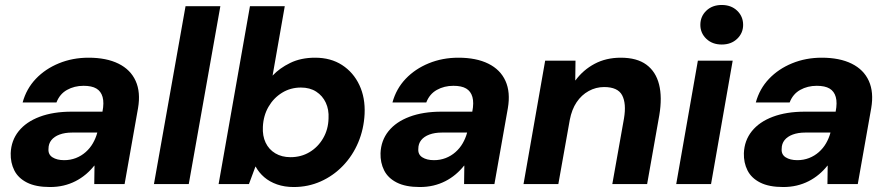

<svg xmlns="http://www.w3.org/2000/svg" viewBox="-20 -740 3571 772"><path d="M181 12Q124 12 88.5 -6Q53 -24 37.5 -55Q22 -86 23 -124Q25 -175 55 -212.5Q85 -250 139.5 -270.5Q194 -291 268 -291H392Q399 -327 392.5 -350Q386 -373 367.5 -384Q349 -395 316 -395Q279 -395 249.5 -378.5Q220 -362 207 -328H71Q86 -383 124 -423Q162 -463 217 -485.5Q272 -508 336 -508Q408 -508 456.5 -484Q505 -460 525.5 -414.5Q546 -369 535 -305L481 0H359L360 -74H359Q344 -55 325 -39Q306 -23 283.5 -11.5Q261 0 235.5 6Q210 12 181 12ZM238 -96Q263 -96 285 -104.5Q307 -113 324.5 -128.5Q342 -144 353.5 -164Q365 -184 371 -206V-207H270Q241 -207 219.5 -199Q198 -191 186.5 -176.5Q175 -162 175 -142Q173 -119 191 -107.5Q209 -96 238 -96Z M599 0 726 -715H866L739 0Z M1161 12Q1124 12 1094 1.5Q1064 -9 1042.5 -27.5Q1021 -46 1008 -70H1007L981 0H859L985 -715H1125L1076 -436Q1104 -466 1147 -487Q1190 -508 1247 -508Q1310 -508 1355.5 -478.5Q1401 -449 1425 -398Q1449 -347 1446 -282Q1443 -221 1420.5 -167.5Q1398 -114 1359 -73.5Q1320 -33 1269.5 -10.5Q1219 12 1161 12ZM1148 -108Q1191 -108 1225 -128.5Q1259 -149 1279.5 -184.5Q1300 -220 1301 -264Q1303 -299 1290 -327Q1277 -355 1251.5 -371.5Q1226 -388 1190 -388Q1148 -388 1114 -367Q1080 -346 1059.5 -310.5Q1039 -275 1037 -230Q1035 -194 1048 -166.5Q1061 -139 1087 -123.5Q1113 -108 1148 -108Z M1668 12Q1611 12 1575.5 -6Q1540 -24 1524.5 -55Q1509 -86 1510 -124Q1512 -175 1542 -212.5Q1572 -250 1626.5 -270.5Q1681 -291 1755 -291H1879Q1886 -327 1879.5 -350Q1873 -373 1854.5 -384Q1836 -395 1803 -395Q1766 -395 1736.5 -378.5Q1707 -362 1694 -328H1558Q1573 -383 1611 -423Q1649 -463 1704 -485.5Q1759 -508 1823 -508Q1895 -508 1943.5 -484Q1992 -460 2012.5 -414.5Q2033 -369 2022 -305L1968 0H1846L1847 -74H1846Q1831 -55 1812 -39Q1793 -23 1770.5 -11.5Q1748 0 1722.5 6Q1697 12 1668 12ZM1725 -96Q1750 -96 1772 -104.5Q1794 -113 1811.5 -128.5Q1829 -144 1840.5 -164Q1852 -184 1858 -206V-207H1757Q1728 -207 1706.5 -199Q1685 -191 1673.5 -176.5Q1662 -162 1662 -142Q1660 -119 1678 -107.5Q1696 -96 1725 -96Z M2085 0 2172 -496H2294L2293 -417H2294Q2325 -459 2371 -483.5Q2417 -508 2476 -508Q2541 -508 2579 -480Q2617 -452 2630 -400.5Q2643 -349 2631 -277L2582 0H2442L2489 -264Q2499 -324 2481.5 -357Q2464 -390 2409 -390Q2376 -390 2347 -374Q2318 -358 2298.5 -329Q2279 -300 2271 -258L2225 0Z M2699 0 2786 -496H2926L2839 0ZM2882 -561Q2844 -561 2820 -584Q2796 -607 2796 -640Q2796 -674 2820 -697Q2844 -720 2882 -720Q2920 -720 2944 -697Q2968 -674 2968 -640Q2968 -607 2944 -584Q2920 -561 2882 -561Z M3129 12Q3072 12 3036.5 -6Q3001 -24 2985.5 -55Q2970 -86 2971 -124Q2973 -175 3003 -212.5Q3033 -250 3087.5 -270.5Q3142 -291 3216 -291H3340Q3347 -327 3340.5 -350Q3334 -373 3315.5 -384Q3297 -395 3264 -395Q3227 -395 3197.5 -378.5Q3168 -362 3155 -328H3019Q3034 -383 3072 -423Q3110 -463 3165 -485.5Q3220 -508 3284 -508Q3356 -508 3404.5 -484Q3453 -460 3473.5 -414.5Q3494 -369 3483 -305L3429 0H3307L3308 -74H3307Q3292 -55 3273 -39Q3254 -23 3231.5 -11.5Q3209 0 3183.5 6Q3158 12 3129 12ZM3186 -96Q3211 -96 3233 -104.5Q3255 -113 3272.5 -128.5Q3290 -144 3301.5 -164Q3313 -184 3319 -206V-207H3218Q3189 -207 3167.5 -199Q3146 -191 3134.5 -176.5Q3123 -162 3123 -142Q3121 -119 3139 -107.5Q3157 -96 3186 -96Z"/></svg>

Font: DM Sans 28pt ExtraBold
Style: Italic
Weight: 800
Italic angle: -10°
Version: Version 4.004;gftools[0.9.30]